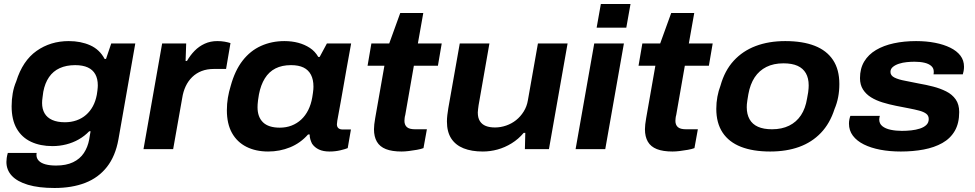

<svg xmlns="http://www.w3.org/2000/svg" viewBox="-20 -744 4864 958"><path d="M252 194Q173 194 119.5 178Q66 162 39 133Q12 104 12 64Q12 55 13.5 44Q15 33 19 19H163Q162 23 162 25Q162 27 162 30Q162 46 173.5 58Q185 70 207 76Q229 82 260 82Q310 82 344.5 65.5Q379 49 398.5 19.5Q418 -10 425 -48Q427 -59 428.5 -69.5Q430 -80 432 -89H425Q402 -65 373 -48.5Q344 -32 310.5 -23.5Q277 -15 242 -15Q181 -15 135 -36.5Q89 -58 63.5 -102Q38 -146 38 -214Q38 -247 43.5 -278.5Q49 -310 61 -338Q93 -441 162.5 -490Q232 -539 323 -539Q383 -539 430 -518Q477 -497 502 -450H509L535 -527H655L571 -49Q556 35 513.5 89Q471 143 405 168.5Q339 194 252 194ZM304 -134Q335 -134 362 -143.5Q389 -153 409.5 -171Q430 -189 443.5 -214Q457 -239 463 -271Q465 -283 466 -291.5Q467 -300 467.5 -306.5Q468 -313 468 -318Q468 -351 455.5 -373.5Q443 -396 418 -407.5Q393 -419 355 -419Q311 -419 278 -404Q245 -389 224.5 -359Q204 -329 196 -286Q194 -270 192.5 -260Q191 -250 190.5 -243Q190 -236 190 -230Q190 -200 202.5 -178.5Q215 -157 240.5 -145.5Q266 -134 304 -134Z M696 0 789 -527H909L906 -440H913Q929 -468 951 -490.5Q973 -513 1001.5 -526Q1030 -539 1064 -539Q1084 -539 1101 -536Q1118 -533 1130 -529L1108 -400H1048Q1013 -400 986 -389.5Q959 -379 939 -359.5Q919 -340 906.5 -313.5Q894 -287 889 -254L844 0Z M1318 12Q1256 12 1209.5 -11.5Q1163 -35 1137.5 -80.5Q1112 -126 1112 -194Q1112 -226 1117 -256Q1122 -286 1131 -315Q1152 -392 1190.5 -441.5Q1229 -491 1282.5 -515Q1336 -539 1399 -539Q1436 -539 1468 -530.5Q1500 -522 1526 -505Q1552 -488 1568 -460H1575L1611 -527H1732L1709 -400Q1701 -352 1693.5 -311.5Q1686 -271 1680.5 -238Q1675 -205 1670 -180.5Q1665 -156 1663 -142Q1661 -128 1661 -124Q1661 -111 1668.5 -104.5Q1676 -98 1689 -98H1731L1715 -5Q1703 0 1678 6Q1653 12 1624 12Q1593 12 1571.5 2Q1550 -8 1537 -27Q1532 -37 1528.5 -48.5Q1525 -60 1525 -73H1517Q1479 -30 1427.5 -9Q1376 12 1318 12ZM1376 -107Q1408 -107 1435 -117.5Q1462 -128 1483 -147.5Q1504 -167 1518 -195Q1532 -223 1538 -258Q1540 -271 1541.5 -281Q1543 -291 1543.5 -298.5Q1544 -306 1544 -312Q1544 -347 1531.5 -371Q1519 -395 1494.5 -407Q1470 -419 1432 -419Q1387 -419 1354.5 -402.5Q1322 -386 1301.5 -353Q1281 -320 1272 -273Q1269 -256 1267.5 -244Q1266 -232 1265.5 -224Q1265 -216 1265 -209Q1265 -160 1292.5 -133.5Q1320 -107 1376 -107Z M1984 12Q1936 12 1905.5 0Q1875 -12 1860.5 -37Q1846 -62 1846 -99Q1846 -110 1847.5 -123.5Q1849 -137 1852 -154L1898 -416H1814L1833 -527H1922L1977 -679H2092L2065 -527H2184L2165 -416H2045L2002 -170Q2000 -164 1999 -155Q1998 -146 1998 -141Q1998 -121 2010 -110Q2022 -99 2051 -99H2110L2093 -5Q2080 0 2060 3.5Q2040 7 2020 9.5Q2000 12 1984 12Z M2389 12Q2333 12 2293 -4Q2253 -20 2231.5 -53Q2210 -86 2210 -138Q2210 -153 2212 -170Q2214 -187 2217 -205L2274 -527H2422L2368 -219Q2367 -209 2365.5 -200Q2364 -191 2364 -183Q2364 -156 2374.5 -139.5Q2385 -123 2404 -115.5Q2423 -108 2450 -108Q2478 -108 2505.5 -117.5Q2533 -127 2555 -144.5Q2577 -162 2593 -187.5Q2609 -213 2614 -244L2664 -527H2812L2719 0H2599L2601 -81H2593Q2567 -50 2533 -29Q2499 -8 2462.5 2Q2426 12 2389 12Z M2957 -606 2978 -724H3126L3105 -606ZM2852 0 2945 -527H3093L3000 0Z M3336 12Q3288 12 3257.5 0Q3227 -12 3212.5 -37Q3198 -62 3198 -99Q3198 -110 3199.5 -123.5Q3201 -137 3204 -154L3250 -416H3166L3185 -527H3274L3329 -679H3444L3417 -527H3536L3517 -416H3397L3354 -170Q3352 -164 3351 -155Q3350 -146 3350 -141Q3350 -121 3362 -110Q3374 -99 3403 -99H3462L3445 -5Q3432 0 3412 3.5Q3392 7 3372 9.5Q3352 12 3336 12Z M3823 12Q3737 12 3677 -11.5Q3617 -35 3585.5 -82.5Q3554 -130 3554 -201Q3554 -232 3559.5 -261.5Q3565 -291 3575 -317Q3596 -392 3641 -441Q3686 -490 3751 -514.5Q3816 -539 3898 -539Q3985 -539 4045 -515.5Q4105 -492 4136.5 -444.5Q4168 -397 4168 -325Q4168 -290 4162 -259Q4156 -228 4144 -200Q4121 -128 4076 -81Q4031 -34 3967.5 -11Q3904 12 3823 12ZM3832 -99Q3881 -99 3917.5 -117Q3954 -135 3976.5 -169Q3999 -203 4007 -253Q4011 -272 4012.5 -284Q4014 -296 4014.5 -304Q4015 -312 4015 -318Q4015 -354 4001 -378.5Q3987 -403 3959.5 -415.5Q3932 -428 3889 -428Q3840 -428 3804 -410Q3768 -392 3745.5 -358Q3723 -324 3714 -274Q3711 -256 3709 -243.5Q3707 -231 3706.5 -223.5Q3706 -216 3706 -209Q3706 -174 3720 -149Q3734 -124 3762 -111.5Q3790 -99 3832 -99Z M4475 12Q4419 12 4372 3Q4325 -6 4290 -23.5Q4255 -41 4235.5 -67Q4216 -93 4216 -127Q4216 -138 4218 -148Q4220 -158 4223 -166H4370Q4369 -162 4368 -157Q4367 -152 4367 -148Q4367 -127 4382.5 -114.5Q4398 -102 4424 -96.5Q4450 -91 4480 -91Q4503 -91 4526.5 -93.5Q4550 -96 4570 -102.5Q4590 -109 4602 -120.5Q4614 -132 4614 -150Q4614 -167 4601.5 -176.5Q4589 -186 4566.5 -192Q4544 -198 4515 -203.5Q4486 -209 4451 -216Q4416 -223 4383.5 -233Q4351 -243 4326 -258.5Q4301 -274 4286 -297.5Q4271 -321 4271 -354Q4271 -402 4292 -437Q4313 -472 4351 -494.5Q4389 -517 4440 -528Q4491 -539 4551 -539Q4602 -539 4645.5 -530.5Q4689 -522 4721.5 -506Q4754 -490 4772 -466.5Q4790 -443 4790 -411Q4790 -400 4788 -389.5Q4786 -379 4784 -373H4638Q4639 -378 4639 -381.5Q4639 -385 4639 -387Q4639 -404 4626.5 -415Q4614 -426 4592.5 -431Q4571 -436 4543 -436Q4525 -436 4504.5 -434Q4484 -432 4465.5 -426Q4447 -420 4435 -410Q4423 -400 4423 -385Q4423 -367 4443 -357Q4463 -347 4496 -341Q4529 -335 4566 -327Q4601 -321 4636 -312Q4671 -303 4701 -288Q4731 -273 4748.5 -248Q4766 -223 4766 -185Q4766 -129 4744 -91Q4722 -53 4682 -30.5Q4642 -8 4589 2Q4536 12 4475 12Z"/></svg>

Font: Archivo SemiExpanded
Style: Bold Italic
Weight: 700
Width: 6
Italic angle: -10°
Designer: Hector Gatti
Foundry: Omnibus-Type
Version: Version 2.001